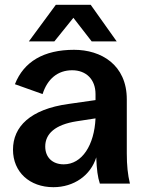

<svg xmlns="http://www.w3.org/2000/svg" viewBox="-20 -763 614 798"><path d="M202 15C287 15 357 -34 380 -109C382 -58 386 -27 395 0H520C511 -37 507 -76 507 -125V-350C507 -494 400 -556 288 -556C162 -556 79 -507 42 -413L157 -372C177 -435 220 -471 280 -471C338 -471 377 -433 377 -372V-347L265 -331C105 -309 34 -236 34 -141C34 -48 103 15 202 15ZM100 -591H206L285 -689L361 -591H465L357 -743H212ZM168 -154C168 -207 209 -245 299 -259L377 -271C372 -160 321 -80 245 -80C198 -80 168 -109 168 -154Z"/></svg>

Font: Ronzino
Style: Bold
Weight: 700
Designer: Nunzio Mazzaferro
Foundry: Collletttivo
Version: Version 1.000;Glyphs 3.3 (3337)